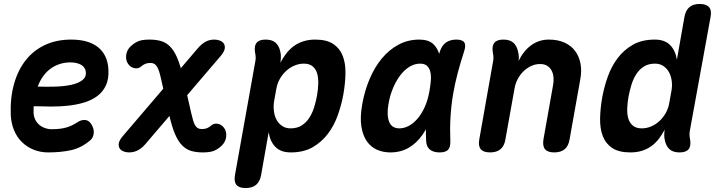

<svg xmlns="http://www.w3.org/2000/svg" viewBox="-20 -760 3640 970"><path d="M440 -134.6Q456.1 -110.4 453.5 -86.7Q450.9 -62.9 434.8 -50.3Q390.1 -12.7 339.1 -1.4Q288.1 10 223.6 10Q183.6 10 149.5 -3.9Q115.5 -17.7 90.3 -42.7Q65.1 -67.7 50.7 -102.6Q36.4 -137.4 34.4 -179.4Q31.1 -265.9 51 -336.3Q70.9 -406.7 110.5 -456.5Q150.2 -506.4 208.1 -533.2Q266.1 -560 339.6 -560Q427.6 -560 475.7 -521.2Q523.8 -482.4 527.7 -409.2Q530.3 -361.5 515.2 -328.8Q500 -296.1 471.9 -275Q443.8 -254 406.1 -242.4Q368.3 -230.9 325.5 -226.2Q282.7 -221.5 237.5 -221.8Q192.3 -222.1 150.2 -223.4Q149.9 -215.6 149.8 -207.5Q149.6 -199.4 149.6 -191Q150.3 -171.6 157.9 -156.1Q165.5 -140.6 177.9 -129.9Q190.3 -119.2 206.7 -113.3Q223 -107.3 240.5 -107.3Q263.5 -107.3 280.8 -109.3Q298.1 -111.3 313.6 -115.5Q329 -119.6 343.3 -126.6Q357.6 -133.6 373.3 -143.6Q388.6 -154 407.9 -153.9Q427.3 -153.7 440 -134.6ZM170.5 -322.6Q215.7 -321 260.1 -322.4Q304.5 -323.8 339.3 -331.3Q374 -338.7 394.8 -354Q415.7 -369.2 413.8 -395Q412.8 -407.2 406.8 -416.6Q400.9 -426 390.7 -432.1Q380.6 -438.2 366.3 -441.5Q352 -444.8 334.7 -444.8Q307.9 -444.8 282.9 -436.9Q257.8 -429.1 236.4 -413.7Q214.9 -398.3 198.3 -375.4Q181.7 -352.6 170.5 -322.6Z M713.8 -31.2Q696.2 -10.9 676.1 -0.5Q656 10 631.7 10Q616.8 10 603.4 4.6Q590.1 -0.8 583.8 -11.5Q577.6 -22.1 580.6 -37.7Q583.7 -53.2 601.3 -73.5L980.5 -517.4Q998.4 -538 1018.1 -549Q1037.9 -560 1062.9 -560Q1078.1 -560 1091.4 -554.7Q1104.8 -549.5 1111.4 -538.8Q1118 -528.2 1115 -512.5Q1111.9 -496.8 1094 -476.2ZM945.8 -189.8Q951.1 -168 955.4 -152.5Q959.7 -136.9 965.7 -127Q971.6 -117 979.7 -112.5Q987.8 -108 1000 -108Q1014.7 -108 1025.8 -112.4Q1036.9 -116.7 1048.6 -127.1Q1061.1 -137.9 1080.4 -134.5Q1099.6 -131.1 1112 -113.9Q1125.1 -96.6 1122.9 -70.9Q1120.6 -45.1 1101.9 -26Q1085.2 -9.6 1065 0.2Q1044.7 10 1005 10Q972.6 10 947.3 2.9Q922 -4.1 901.3 -24.4Q880.7 -44.6 864.6 -81.8Q848.5 -118.9 834.8 -179.8L793.9 -360.2Q789 -383.2 783.9 -398.9Q778.8 -414.6 772.7 -424.1Q766.6 -433.6 758.8 -437.8Q751 -442 740 -442Q725.3 -442 714.2 -437.6Q703.1 -433.3 691.4 -422.9Q678.9 -412.1 659.6 -415.5Q640.4 -418.9 628 -436.1Q614.9 -453.4 617.1 -479.1Q619.4 -504.9 638.1 -524Q654.8 -540.4 675 -550.2Q695.3 -560 735 -560Q767.4 -560 792.7 -552.9Q818 -545.9 838.5 -525.6Q859 -505.4 875.1 -468.2Q891.2 -431.1 904.9 -370.2Z M1396.5 -443Q1409.1 -467.3 1425.4 -488.7Q1441.7 -510.1 1462.9 -526Q1484.1 -541.9 1511.4 -550.9Q1538.7 -560 1572.6 -560Q1630.1 -560 1663.3 -538.1Q1696.4 -516.2 1711.3 -478.4Q1726.1 -440.6 1725.3 -389.8Q1724.5 -338.9 1714.4 -281.4Q1705.1 -230.9 1686.9 -179Q1668.7 -127.1 1637.3 -85Q1605.9 -42.9 1560 -16.4Q1514.1 10 1449 10Q1398.9 10 1371.8 -17.4Q1344.6 -44.8 1337.3 -91.9L1299.2 124Q1293.1 157.5 1273.8 173.7Q1254.5 190 1221 190Q1187.5 190 1174.3 173.7Q1161.1 157.5 1167.2 124L1270 -450.8Q1272.3 -462.3 1271.6 -473.1Q1271 -483.9 1268.4 -495.4Q1263.4 -528.2 1276.4 -544.1Q1289.4 -560 1322.2 -560Q1355 -560 1373 -543.7Q1390.9 -527.5 1396.9 -495.4Q1399.5 -484.9 1399 -469.2Q1398.5 -453.5 1396.5 -443ZM1514.7 -438.5Q1491.2 -438.5 1468.1 -428.9Q1444.9 -419.3 1426.1 -402.1Q1407.2 -385 1393.8 -361.4Q1380.4 -337.9 1375.7 -309.7L1364.8 -248.7Q1360.8 -223.3 1363.8 -198.8Q1366.7 -174.2 1377.3 -154.7Q1387.9 -135.2 1405.8 -123.4Q1423.7 -111.5 1447.9 -111.5Q1481.8 -111.5 1505 -126.7Q1528.3 -141.9 1543.6 -166.5Q1559 -191.1 1568.1 -221.3Q1577.2 -251.4 1582.1 -280.3Q1587 -309.5 1587.8 -337.7Q1588.7 -366 1582.4 -388.4Q1576.2 -410.8 1559.8 -424.6Q1543.5 -438.5 1514.7 -438.5Z M1951.6 10Q1915.6 10 1884.8 -3.4Q1854.1 -16.8 1833.5 -46.1Q1812.9 -75.3 1805.6 -121.6Q1798.4 -167.8 1810.1 -233.8Q1822.1 -301.4 1847.4 -361.2Q1872.8 -420.9 1909.4 -465Q1946.1 -509.1 1993.7 -534.6Q2041.4 -560 2098 -560Q2145.3 -560 2169.2 -537.3Q2193.1 -514.5 2201.5 -477.7Q2209.9 -440.9 2206.3 -394.3Q2202.7 -347.7 2194.3 -301Q2182.5 -234.1 2162.9 -177.2Q2143.4 -120.4 2114.1 -78.6Q2084.8 -36.8 2044.6 -13.4Q2004.4 10 1951.6 10ZM1998.3 -111.5Q2020.9 -111.5 2044.1 -123.5Q2067.3 -135.4 2087.9 -158.8Q2108.6 -182.1 2124.8 -217.1Q2141.1 -252.1 2149.4 -298.9Q2154.4 -326.4 2156.5 -351.7Q2158.6 -377.1 2154.2 -396.2Q2149.9 -415.3 2137.8 -426.9Q2125.8 -438.5 2102.6 -438.5Q2073.7 -438.5 2047.7 -422.1Q2021.8 -405.8 2001.1 -378.1Q1980.3 -350.4 1964.9 -313.2Q1949.4 -276 1942.5 -233.9Q1932.9 -179 1945.8 -145.3Q1958.6 -111.5 1998.3 -111.5ZM2202.6 -500.6Q2212.7 -531.2 2233.6 -545.6Q2254.6 -560 2285.4 -560Q2316.4 -560 2325.7 -545.6Q2334.9 -531.3 2324.8 -500.6Q2306.9 -445.8 2292.6 -392.1Q2278.3 -338.5 2269 -283.5Q2259.6 -228.5 2256.1 -170.5Q2252.5 -112.5 2255.1 -48Q2256.4 -17.6 2244.2 -3.8Q2231.9 10 2201.2 10Q2169.8 10 2152 -4.2Q2134.2 -18.3 2132.9 -48Q2130 -112.5 2133.5 -170.5Q2137.1 -228.5 2146.6 -283.5Q2156.1 -338.5 2170.5 -392.1Q2185 -445.8 2202.6 -500.6Z M2523.4 -560Q2556.2 -560 2574.2 -543.7Q2592.1 -527.5 2598.1 -495.4Q2600.7 -484.9 2601.2 -473.6Q2601.7 -462.3 2599.7 -451.8Q2624.8 -503.3 2663.8 -531.6Q2702.8 -560 2752.9 -560Q2798.5 -560 2832 -544.7Q2865.4 -529.5 2885.4 -502.7Q2905.4 -476 2912.6 -439.2Q2919.7 -402.5 2911.7 -359.5L2857.6 -56Q2852.2 -22.5 2832.9 -6.3Q2813.6 10 2780.1 10Q2746.6 10 2733.4 -6.3Q2720.2 -22.5 2725.6 -56L2774.3 -330.7Q2777.9 -350.4 2776.3 -369.3Q2774.7 -388.3 2767 -403.1Q2759.3 -418 2745.1 -427.2Q2731 -436.5 2708.2 -436.5Q2684 -436.5 2662.4 -426.1Q2640.7 -415.7 2623.5 -398.5Q2606.3 -381.3 2595.1 -359.6Q2583.9 -337.9 2579.9 -315.3L2533.4 -56Q2528 -22.5 2508.7 -6.3Q2489.4 10 2455.9 10Q2422.4 10 2408.8 -6.3Q2395.3 -22.5 2401.4 -56L2471.2 -450.8Q2473.5 -462.3 2472.8 -473.1Q2472.2 -483.9 2469.6 -495.4Q2464.6 -528.2 2477.6 -544.1Q2490.6 -560 2523.4 -560Z M3465.1 -99.2Q3462.8 -87.7 3463.5 -76.9Q3464.1 -66.1 3466.7 -54.6Q3471.7 -21.8 3458.7 -5.9Q3445.7 10 3412.9 10Q3380.1 10 3362.1 -6.3Q3344.2 -22.5 3338.2 -54.6Q3335.6 -65.1 3335.8 -78.9Q3336 -92.6 3338 -105.2Q3325.4 -80.9 3309.4 -59.8Q3293.4 -38.7 3272.5 -23.1Q3251.6 -7.5 3224.9 1.2Q3198.3 10 3164.4 10Q3106.9 10 3073.7 -11.9Q3040.6 -33.8 3025.7 -71.6Q3010.9 -109.4 3011.7 -160.4Q3012.5 -211.4 3022.6 -268.6Q3031.9 -319.8 3050.1 -371.5Q3068.3 -423.2 3099.7 -465.3Q3131.1 -507.4 3177 -533.7Q3222.9 -560 3288 -560Q3338.1 -560 3365.2 -532.6Q3392.4 -505.2 3399.7 -458.1L3437.8 -674Q3443.9 -707.5 3462.7 -723.7Q3481.5 -740 3515 -740Q3548.5 -740 3562.4 -723.7Q3576.2 -707.5 3569.8 -674ZM3222.3 -111.5Q3246.5 -111.5 3269.3 -121.1Q3292.1 -130.7 3310.9 -147.9Q3329.8 -165 3343.2 -188.6Q3356.6 -212.1 3361.3 -240.3L3372.2 -301.3Q3376.9 -326.7 3373.6 -351.2Q3370.3 -375.8 3359.7 -395.3Q3349.1 -414.8 3331.2 -426.6Q3313.3 -438.5 3289.1 -438.5Q3255.2 -438.5 3232 -423.3Q3208.7 -408.1 3193.4 -383.5Q3178 -358.9 3169.3 -329.1Q3160.5 -299.3 3154.9 -269.7Q3150 -240.5 3148.8 -212.3Q3147.6 -184 3154.2 -161.6Q3160.8 -139.2 3177.2 -125.4Q3193.5 -111.5 3222.3 -111.5Z"/></svg>

Font: Maple Mono
Style: Italic
Weight: 400
Italic angle: -10°
Monospace: yes
Designer: subframe7536
Version: Version 7.300